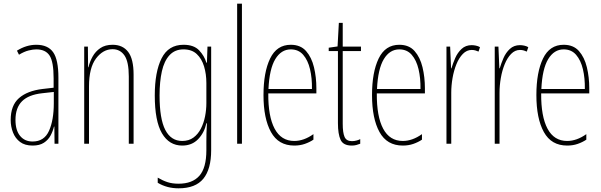

<svg xmlns="http://www.w3.org/2000/svg" viewBox="-20 -780 3264 1042"><path d="M177 -537Q240 -537 268.5 -496.5Q297 -456 297 -358V0H276L275 -93H273Q267 -68 254.5 -44.5Q242 -21 218.5 -5.5Q195 10 157 10Q115 10 89 -9.5Q63 -29 50.5 -61Q38 -93 38 -129Q38 -208 83 -247.5Q128 -287 210 -297L271 -304V-355Q271 -445 249 -478.5Q227 -512 177 -512Q159 -512 135 -506Q111 -500 83 -483L72 -505Q123 -537 177 -537ZM209 -274Q135 -266 99.5 -230.5Q64 -195 64 -129Q64 -73 89 -42.5Q114 -12 157 -12Q220 -12 246 -70Q272 -128 272 -220V-281Z M591 -537Q646 -537 675.5 -498.5Q705 -460 705 -375V0H679V-365Q679 -445 655.5 -479Q632 -513 591 -513Q539 -513 501 -462.5Q463 -412 463 -311V0H437V-527H457L458 -415H460Q467 -445 482.5 -473Q498 -501 524.5 -519Q551 -537 591 -537Z M976 -537Q1032 -537 1060.5 -507Q1089 -477 1100 -440H1103L1106 -527H1126V35Q1126 138 1083.5 190Q1041 242 949 242Q886 242 836 212V184Q863 200 889 208.5Q915 217 949 217Q1024 217 1062 174Q1100 131 1100 35V-12Q1100 -35 1100.5 -57.5Q1101 -80 1103 -111H1100Q1089 -60 1055.5 -25Q1022 10 969 10Q898 10 859 -56.5Q820 -123 820 -262Q820 -390 857 -463.5Q894 -537 976 -537ZM976 -512Q929 -512 900 -480.5Q871 -449 858.5 -393Q846 -337 846 -262Q846 -135 877 -75Q908 -15 969 -15Q1005 -15 1030 -33.5Q1055 -52 1070.5 -82.5Q1086 -113 1093 -149Q1100 -185 1100 -221V-329Q1100 -378 1087.5 -419.5Q1075 -461 1048 -486.5Q1021 -512 976 -512Z M1293 0H1267V-760H1293Z M1558 -537Q1611 -537 1641 -503Q1671 -469 1684 -415Q1697 -361 1697 -301V-273H1436Q1435 -148 1470.5 -81.5Q1506 -15 1577 -15Q1629 -15 1681 -52V-22Q1660 -8 1634 1Q1608 10 1577 10Q1491 10 1450.5 -63.5Q1410 -137 1410 -264Q1410 -388 1446 -462.5Q1482 -537 1558 -537ZM1558 -512Q1506 -512 1474 -459Q1442 -406 1437 -297H1673Q1674 -356 1662.5 -404.5Q1651 -453 1625.5 -482.5Q1600 -512 1558 -512Z M1890 -14Q1903 -14 1915.5 -17.5Q1928 -21 1935 -25V0Q1925 4 1914 7Q1903 10 1889 10Q1843 10 1828.5 -21Q1814 -52 1814 -112V-503H1764V-521L1812 -528L1819 -656H1840V-527H1939V-503H1840V-108Q1840 -60 1850 -37Q1860 -14 1890 -14Z M2147 -537Q2200 -537 2230 -503Q2260 -469 2273 -415Q2286 -361 2286 -301V-273H2025Q2024 -148 2059.5 -81.5Q2095 -15 2166 -15Q2218 -15 2270 -52V-22Q2249 -8 2223 1Q2197 10 2166 10Q2080 10 2039.5 -63.5Q1999 -137 1999 -264Q1999 -388 2035 -462.5Q2071 -537 2147 -537ZM2147 -512Q2095 -512 2063 -459Q2031 -406 2026 -297H2262Q2263 -356 2251.5 -404.5Q2240 -453 2214.5 -482.5Q2189 -512 2147 -512Z M2540 -535Q2550 -535 2562.5 -532.5Q2575 -530 2585 -524L2577 -500Q2571 -503 2561 -506Q2551 -509 2540 -509Q2513 -509 2492 -487.5Q2471 -466 2457 -431.5Q2443 -397 2436 -356.5Q2429 -316 2429 -277V0H2403V-527H2423L2428 -409H2430Q2438 -436 2450.5 -465Q2463 -494 2485 -514.5Q2507 -535 2540 -535Z M2802 -535Q2812 -535 2824.5 -532.5Q2837 -530 2847 -524L2839 -500Q2833 -503 2823 -506Q2813 -509 2802 -509Q2775 -509 2754 -487.5Q2733 -466 2719 -431.5Q2705 -397 2698 -356.5Q2691 -316 2691 -277V0H2665V-527H2685L2690 -409H2692Q2700 -436 2712.5 -465Q2725 -494 2747 -514.5Q2769 -535 2802 -535Z M3039 -537Q3092 -537 3122 -503Q3152 -469 3165 -415Q3178 -361 3178 -301V-273H2917Q2916 -148 2951.5 -81.5Q2987 -15 3058 -15Q3110 -15 3162 -52V-22Q3141 -8 3115 1Q3089 10 3058 10Q2972 10 2931.5 -63.5Q2891 -137 2891 -264Q2891 -388 2927 -462.5Q2963 -537 3039 -537ZM3039 -512Q2987 -512 2955 -459Q2923 -406 2918 -297H3154Q3155 -356 3143.5 -404.5Q3132 -453 3106.5 -482.5Q3081 -512 3039 -512Z"/></svg>

Font: Noto Sans Gujarati ExtraCondensed Thin
Style: Regular
Weight: 100
Width: 2
Designer: Jelle Bosma - Monotype Design Team, Universal Thirst
Foundry: Monotype Imaging Inc.
Version: Version 2.106; ttfautohint (v1.8.4.7-5d5b)